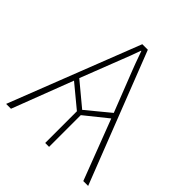

<svg xmlns="http://www.w3.org/2000/svg" viewBox="-187 -823 957 957"><g transform="rotate(45 291.5 -345.0)"><path d="M169.9 -348.6 292 -247.1 414.1 -347.7 331.1 -559.6Q320.3 -585.9 293 -663.1H291Q271.5 -607.4 252 -559.6ZM2.9 0 272.5 -690.4H311.5L581.1 0H546.9L424.8 -319.3L305.7 -223.6V0H278.3V-223.6L160.2 -321.3L37.1 0Z"/></g></svg>

Font: Gothic A1 Thin
Style: Regular
Weight: 250
Designer: HanYang I&C Co.,Ltd.
Foundry: HanYang I&C Co.,Ltd.
Version: Version 2.50